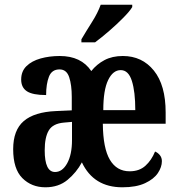

<svg xmlns="http://www.w3.org/2000/svg" viewBox="-20 -786 757 816"><path d="M173 10Q114 10 75 -29Q36 -68 36 -152Q36 -233 81 -271.5Q126 -310 218 -314L285 -317V-374Q285 -425 274 -458Q263 -491 233 -491Q200 -491 188 -460Q176 -429 176 -382Q119 -382 94.5 -398Q70 -414 70 -448Q70 -483 92.5 -505Q115 -527 152.5 -537.5Q190 -548 234 -548Q325 -548 368 -484Q391 -513 424 -530.5Q457 -548 502 -548Q584 -548 634 -486Q684 -424 684 -308V-260H417Q418 -156 447 -107Q476 -58 531 -58Q572 -58 598 -81.5Q624 -105 639 -142Q651 -137 659.5 -126.5Q668 -116 668 -101Q668 -76 651 -50.5Q634 -25 596.5 -7.5Q559 10 500 10Q378 10 328 -96Q305 -53 267 -21.5Q229 10 173 10ZM555 -318Q555 -396 540.5 -442Q526 -488 493 -488Q460 -488 439.5 -445.5Q419 -403 419 -318ZM214 -55Q245 -55 265.5 -92Q286 -129 286 -191V-268L252 -265Q205 -261 187.5 -232Q170 -203 170 -147Q170 -55 214 -55ZM326 -619Q346 -653 371 -692.5Q396 -732 408 -766H542V-756Q532 -739 504.5 -711Q477 -683 444 -654.5Q411 -626 384 -606H326Z"/></svg>

Font: Noto Serif ExtraCondensed
Style: Bold
Weight: 700
Width: 2
Designer: Monotype Design Team
Foundry: Monotype Imaging Inc.
Version: Version 2.014; ttfautohint (v1.8.4.7-5d5b)